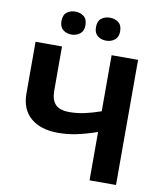

<svg xmlns="http://www.w3.org/2000/svg" viewBox="-98 -999 923 1079"><g transform="rotate(10 364.0 -460.0)"><path d="M638 0H487V-276Q424 -254 371.5 -243Q319 -232 266 -232Q166 -232 109.5 -280.5Q53 -329 53 -419V-714H204V-462Q204 -410 228 -384Q252 -358 309 -358Q351 -358 393 -367Q435 -376 487 -394V-714H638ZM176 -854Q176 -889 196 -904.5Q216 -920 244 -920Q272 -920 292.5 -904.5Q313 -889 313 -854Q313 -821 292.5 -805Q272 -789 244 -789Q216 -789 196 -805Q176 -821 176 -854ZM373 -854Q373 -889 393 -904.5Q413 -920 442 -920Q470 -920 490.5 -904.5Q511 -889 511 -854Q511 -821 490.5 -805Q470 -789 442 -789Q413 -789 393 -805Q373 -821 373 -854Z"/></g></svg>

Font: Noto IKEA Simplified Chinese
Style: Bold
Weight: 700
Designer: Monotype Design Team
Foundry: Monotype Imaging Inc.
Version: Version 1.100